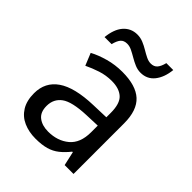

<svg xmlns="http://www.w3.org/2000/svg" viewBox="-210 -853 980 980"><g transform="rotate(45 280.5 -362.5)"><path d="M288 -545Q386 -545 433 -502Q480 -459 480 -365V0H416L399 -76H395Q372 -47 347.5 -27.5Q323 -8 291.5 1Q260 10 215 10Q167 10 128.5 -7Q90 -24 68 -59.5Q46 -95 46 -149Q46 -229 109 -272.5Q172 -316 303 -320L394 -323V-355Q394 -422 365 -448Q336 -474 283 -474Q241 -474 203 -461.5Q165 -449 132 -433L105 -499Q140 -518 188 -531.5Q236 -545 288 -545ZM314 -259Q214 -255 175.5 -227Q137 -199 137 -148Q137 -103 164.5 -82Q192 -61 235 -61Q303 -61 348 -98.5Q393 -136 393 -214V-262ZM98 -606Q101 -636 109.5 -659.5Q118 -683 132 -699.5Q146 -716 165 -725Q184 -734 208 -734Q230 -734 250.5 -725.5Q271 -717 290 -705.5Q309 -694 326.5 -685.5Q344 -677 360 -677Q383 -677 395.5 -691.5Q408 -706 415 -735H465Q459 -677 431 -642Q403 -607 356 -607Q335 -607 315 -615.5Q295 -624 275.5 -635.5Q256 -647 238.5 -655.5Q221 -664 204 -664Q180 -664 168 -649.5Q156 -635 149 -606Z"/></g></svg>

Font: Noto Sans Hebrew
Style: Regular
Weight: 400
Designer: Monotype Design Team
Foundry: Monotype Imaging Inc.
Version: Version 2.003